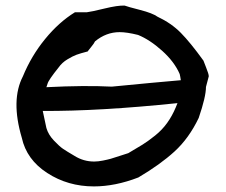

<svg xmlns="http://www.w3.org/2000/svg" viewBox="-20 -669 807 687"><path d="M316 -2Q223 -2 149 -50Q75 -98 58 -176Q18 -311 62 -396Q92 -469 141.5 -529.5Q191 -590 248 -625H290Q307 -627 354 -638.5Q401 -650 426 -649Q436 -645 481 -633.5Q526 -622 544 -609Q593 -586 627 -551.5Q661 -517 708 -452Q708 -451 717.5 -427.5Q727 -404 727 -396L717 -358Q717 -323 691 -247Q656 -174 604.5 -127Q553 -80 475 -34Q392 -2 316 -2ZM317 -91Q331 -91 348.5 -94.5Q366 -98 376.5 -101Q387 -104 409.5 -111.5Q432 -119 439 -121Q470 -139 490 -151.5Q510 -164 535 -184Q560 -204 578 -229Q596 -254 609 -285L615 -300Q335 -271 133 -272Q134 -268 146 -211Q153 -187 173 -166Q193 -145 205.5 -136.5Q218 -128 247 -111Q279 -91 317 -91ZM146 -357Q284 -364 380 -359Q427 -364 521 -372.5Q615 -381 627 -382Q625 -396 623 -404Q604 -448 560 -487.5Q516 -527 474 -544Q434 -554 408 -554Q360 -554 320 -521Q317 -514 305.5 -500Q294 -486 294 -485Q267 -478 253.5 -473Q240 -468 221 -456.5Q202 -445 190 -428Q153 -382 150 -369Z"/></svg>

Font: Excalifont
Style: Regular
Weight: 400
Designer: Your Own Font Foundry (Virgil); Ján Filípek / DizajnDesign (Excalifont, modifications)
Foundry: Your Own Font Foundry (Virgil); Ján Filípek / DizajnDesign (Excalifont, modifications)
Version: Version 1.000;Glyphs 3.2 (3227)